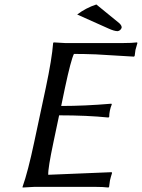

<svg xmlns="http://www.w3.org/2000/svg" viewBox="-20 -838 636 861"><path d="M412.1 -817.9 515.1 -733.9Q527.3 -722.2 525.4 -712.9Q520 -700.2 507.3 -698.2Q491.2 -698.7 466.8 -710L326.2 -772.9Q364.3 -802.2 412.1 -817.9ZM219.7 -200.2Q194.8 -82.5 196.3 -54.2Q196.3 -54.2 481 -65.9L482.4 -62Q477.1 -45.9 473.1 -28.8Q472.7 -25.4 469.2 0L466.3 2.9Q442.4 0 407.2 0H133.8Q133.8 0 81.5 2.9L81.1 0Q105.5 -68.8 133.3 -200.2L185.5 -444.8Q212.9 -574.2 218.3 -645L220.7 -647.9Q222.7 -647.9 271 -645H534.2Q570.3 -645 594.7 -647.9L596.2 -645Q588.4 -617.2 587.4 -613.8Q585.4 -603 584 -587.9L581.1 -584Q581.1 -584 409.7 -594.2Q356.9 -596.2 311.5 -596.2Q297.9 -568.4 271.5 -444.8L254.4 -362.8Q360.4 -362.8 479.5 -373L481.4 -370.1Q475.6 -356.4 472.7 -341.8Q469.7 -326.7 469.7 -314L466.3 -311Q370.1 -320.8 245.1 -320.8Z"/></svg>

Font: Linux Biolinum Capitals O
Style: Italic Samll Caps
Weight: 400
Italic angle: -12°
Designer: Philipp H. Poll
Foundry: Philipp H. Poll
Version: Version 0.6.2